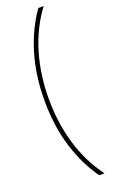

<svg xmlns="http://www.w3.org/2000/svg" viewBox="-196 -892 666 1126"><g transform="rotate(-20 137.0 -329.0)"><path d="M60 -327Q60 -485 100 -617.5Q140 -750 212 -851H245Q165 -743 126 -610Q87 -477 87 -328Q87 -179 126 -47Q165 85 245 193H212Q140 92 100 -38.5Q60 -169 60 -327Z"/></g></svg>

Font: Noto Sans Tamil UI ExtraCondensed Thin
Style: Regular
Weight: 100
Width: 2
Designer: Jelle Bosma - Monotype Design Team
Foundry: Monotype Imaging Inc.
Version: Version 2.004; ttfautohint (v1.8.4.7-5d5b)